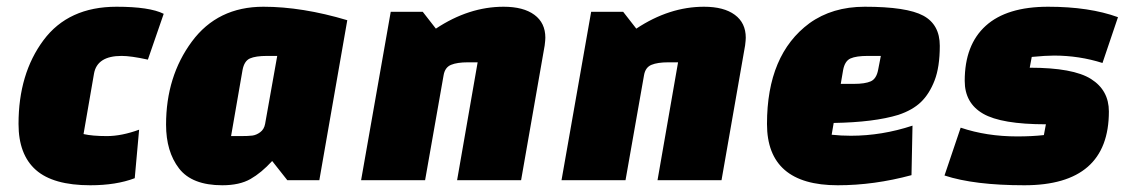

<svg xmlns="http://www.w3.org/2000/svg" viewBox="-20 -535 3354 570"><path d="M393 -150 380 -6Q325 15 248 15Q138 15 86.5 -30.5Q35 -76 35 -167Q35 -316 109 -415.5Q183 -515 326 -515Q424 -515 466 -494L419 -358Q369 -369 341 -369Q268 -369 259 -316L228 -137Q254 -131 297.5 -131Q341 -131 393 -150Z M1011 -475 928 0H833L788 -57Q756 -22 723.5 -3.5Q691 15 640 15Q550 15 511.5 -35Q473 -85 473 -165Q473 -308 549.5 -411.5Q626 -515 762 -515Q877 -515 1011 -475ZM700 -327 666 -131H695Q717 -131 729 -132.5Q741 -134 752.5 -142.5Q764 -151 767 -167L803 -369H773Q739 -369 722 -361.5Q705 -354 700 -327Z M1235 -500 1274 -450Q1372 -515 1475 -515Q1534 -515 1566.5 -491Q1599 -467 1599 -423Q1599 -416 1597 -400L1527 0H1337L1398 -350H1369Q1337 -350 1319 -342.5Q1301 -335 1297 -312L1242 0H1052L1140 -500Z M1830 -500 1869 -450Q1967 -515 2070 -515Q2129 -515 2161.5 -491Q2194 -467 2194 -423Q2194 -416 2192 -400L2122 0H1932L1993 -350H1964Q1932 -350 1914 -342.5Q1896 -335 1892 -312L1837 0H1647L1735 -500Z M2455 -170 2449 -135Q2477 -132 2506 -132Q2598 -132 2689 -162L2686 -15Q2575 15 2467 15Q2257 15 2257 -167Q2257 -373 2383 -466Q2451 -515 2547 -515Q2672 -515 2721 -488.5Q2770 -462 2770 -399Q2770 -336 2754.5 -296Q2739 -256 2714 -232Q2689 -208 2647 -194Q2575 -172 2455 -170ZM2483 -327 2476 -286H2515Q2548 -286 2565 -293.5Q2582 -301 2587 -328L2595 -369H2556Q2522 -369 2505 -361.5Q2488 -354 2483 -327Z M2844 -295Q2844 -402 2906.5 -458.5Q2969 -515 3091.5 -515Q3214 -515 3299 -484L3253 -348Q3184 -370 3109 -370Q3085 -370 3043 -366L3037 -334Q3166 -334 3219 -300.5Q3272 -267 3272 -204Q3272 15 3021 15Q2872 15 2784 -14L2832 -156Q2909 -130 3000 -130Q3044 -130 3079 -134L3085 -166Q2953 -166 2898.5 -197.5Q2844 -229 2844 -295Z"/></svg>

Font: Changa One
Style: Italic
Weight: 400
Italic angle: -12°
Designer: Eduardo Rodriguez Tunni
Foundry: Eduardo Rodriguez Tunni
Version: Version 1.003